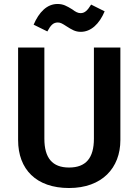

<svg xmlns="http://www.w3.org/2000/svg" viewBox="-20 -930 696 965"><path d="M386 -770C437 -770 479 -809 506 -873L438 -907C419 -876 405 -864 385 -864C372 -864 360 -870 343 -883C315 -900 298 -910 269 -910C216 -910 176 -869 149 -806L218 -772C235 -804 248 -817 271 -817C284 -817 294 -811 314 -798C341 -781 358 -770 386 -770ZM585 -691H452V-233C452 -136 412 -88 327 -88C243 -88 203 -136 203 -233V-691H71V-226C71 -79 162 15 327 15C493 15 585 -86 585 -226Z"/></svg>

Font: Fira Sans Medium
Style: Regular
Weight: 500
Designer: Carrois Corporate & Edenspiekermann AG
Foundry: Carrois Corporate GbR & Edenspiekermann AG
Version: Version 4.203